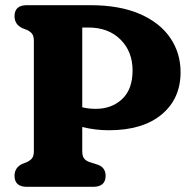

<svg xmlns="http://www.w3.org/2000/svg" viewBox="-20 -720 738 740"><path d="M676 -442Q676 -339.5 603 -278.8Q530 -218 399.5 -218Q347 -218 297 -230.5V-137.5Q297 -119 303.8 -109.8Q310.5 -100.5 324.5 -95.5L357.5 -85Q387 -74 387 -42.5Q387 0 339 0H83.5Q36 0 36 -42.5Q36 -73.5 65 -88L84 -95.5Q97 -101.5 103.8 -110.5Q110.5 -119.5 110.5 -137.5V-562.5Q110.5 -580.5 103.8 -589.5Q97 -598.5 84 -604.5L65 -612Q36 -626.5 36 -657.5Q36 -700 83.5 -700H328Q441 -700 518.8 -666.2Q596.5 -632.5 636.2 -574Q676 -515.5 676 -442ZM297 -614V-306.5Q321.5 -300.5 349 -300.5Q410.5 -300.5 450.8 -338.2Q491 -376 491 -448.5Q491 -521 444.5 -567.5Q398 -614 320 -614Z"/></svg>

Font: Fraunces 72pt SuperSoft
Style: Bold
Weight: 700
Version: Version 1.000;[0bf87f6ff]